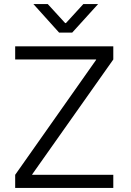

<svg xmlns="http://www.w3.org/2000/svg" viewBox="-20 -929 648 949"><path d="M55 -65 455 -633V-635H55V-700H540V-635L139 -67V-65H540V0H55ZM216 -909 302 -815H306L392 -909H465L337 -768H272L145 -909Z"/></svg>

Font: Be Vietnam Light
Style: Regular
Weight: 300
Designer: Gabriel Lam
Foundry: TypeRant
Version: Version 4.000